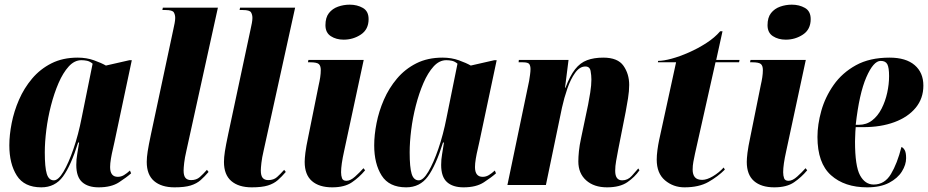

<svg xmlns="http://www.w3.org/2000/svg" viewBox="-20 -793 3978 823"><path d="M157 10Q84 10 52 -40.5Q20 -91 20 -170Q20 -214 30 -265Q40 -316 61.5 -365.5Q83 -415 117.5 -456Q152 -497 200.5 -521.5Q249 -546 313 -546Q351 -546 383 -534.5Q415 -523 434 -512L535 -535H545L471 -186Q469 -175 464 -154.5Q459 -134 455.5 -113Q452 -92 452 -77Q452 -35 485 -35Q499 -35 511.5 -42.5Q524 -50 537 -62L542 -50Q523 -33 490 -11.5Q457 10 403 10Q357 10 332 -12.5Q307 -35 307 -86Q307 -110 311 -132Q315 -154 319 -182H315Q284 -83 250 -36.5Q216 10 157 10ZM211 -20Q230 -20 252 -57Q274 -94 295 -155Q316 -216 330 -288L377 -520Q365 -530 353 -532.5Q341 -535 329 -535Q299 -535 274.5 -508Q250 -481 231 -437Q212 -393 198.5 -340.5Q185 -288 178.5 -235.5Q172 -183 172 -140Q172 -76 180.5 -48Q189 -20 211 -20Z M728 10Q672 10 640.5 -17Q609 -44 609 -99Q609 -118 613 -144Q617 -170 627 -217L723 -667Q726 -680 728.5 -693.5Q731 -707 731 -716Q731 -730 725 -740Q719 -750 690 -750H676L678 -760H914L779 -147Q772 -117 769.5 -95Q767 -73 767 -62Q767 -40 775 -30.5Q783 -21 799 -21Q822 -21 836.5 -34Q851 -47 867 -65L874 -56Q857 -36 840 -21Q823 -6 797.5 2Q772 10 728 10Z M1059 10Q1003 10 971.5 -17Q940 -44 940 -99Q940 -118 944 -144Q948 -170 958 -217L1054 -667Q1057 -680 1059.5 -693.5Q1062 -707 1062 -716Q1062 -730 1056 -740Q1050 -750 1021 -750H1007L1009 -760H1245L1110 -147Q1103 -117 1100.5 -95Q1098 -73 1098 -62Q1098 -40 1106 -30.5Q1114 -21 1130 -21Q1153 -21 1167.5 -34Q1182 -47 1198 -65L1205 -56Q1188 -36 1171 -21Q1154 -6 1128.5 2Q1103 10 1059 10Z M1453 -623Q1421 -623 1398 -638Q1375 -653 1375 -685Q1375 -718 1390 -737Q1405 -756 1429 -764.5Q1453 -773 1479 -773Q1511 -773 1535.5 -759Q1560 -745 1560 -711Q1560 -667 1527 -645Q1494 -623 1453 -623ZM1404 10Q1348 10 1317 -17Q1286 -44 1286 -99Q1286 -113 1289 -138Q1292 -163 1302 -210L1346 -428Q1350 -445 1352.5 -461.5Q1355 -478 1355 -493Q1355 -511 1346.5 -518.5Q1338 -526 1309 -526H1300L1302 -536H1539L1455 -145Q1442 -87 1442 -55Q1442 -40 1446 -29Q1450 -18 1465 -18Q1482 -18 1502 -36Q1522 -54 1538 -72L1545 -63Q1520 -33 1488.5 -11.5Q1457 10 1404 10Z M1721 10Q1648 10 1616 -40.5Q1584 -91 1584 -170Q1584 -214 1594 -265Q1604 -316 1625.5 -365.5Q1647 -415 1681.5 -456Q1716 -497 1764.5 -521.5Q1813 -546 1877 -546Q1915 -546 1947 -534.5Q1979 -523 1998 -512L2099 -535H2109L2035 -186Q2033 -175 2028 -154.5Q2023 -134 2019.5 -113Q2016 -92 2016 -77Q2016 -35 2049 -35Q2063 -35 2075.5 -42.5Q2088 -50 2101 -62L2106 -50Q2087 -33 2054 -11.5Q2021 10 1967 10Q1921 10 1896 -12.5Q1871 -35 1871 -86Q1871 -110 1875 -132Q1879 -154 1883 -182H1879Q1848 -83 1814 -36.5Q1780 10 1721 10ZM1775 -20Q1794 -20 1816 -57Q1838 -94 1859 -155Q1880 -216 1894 -288L1941 -520Q1929 -530 1917 -532.5Q1905 -535 1893 -535Q1863 -535 1838.5 -508Q1814 -481 1795 -437Q1776 -393 1762.5 -340.5Q1749 -288 1742.5 -235.5Q1736 -183 1736 -140Q1736 -76 1744.5 -48Q1753 -20 1775 -20Z M2582 10Q2526 10 2492.5 -20Q2459 -50 2459 -101Q2459 -120 2461.5 -145Q2464 -170 2471 -202L2501 -345Q2505 -364 2510 -396Q2515 -428 2515 -452Q2515 -470 2511.5 -489Q2508 -508 2489 -508Q2465 -508 2445.5 -481Q2426 -454 2412 -413.5Q2398 -373 2389 -332L2320 0H2155L2248 -446Q2250 -458 2252 -472.5Q2254 -487 2254 -497Q2254 -510 2249 -518Q2244 -526 2220 -526H2203L2204 -536H2417L2402 -417H2404Q2423 -468 2445 -496Q2467 -524 2496.5 -535Q2526 -546 2566 -546Q2628 -546 2652.5 -511Q2677 -476 2677 -429Q2677 -403 2672 -371.5Q2667 -340 2662 -314L2630 -152Q2625 -125 2621 -103Q2617 -81 2617 -61Q2617 -20 2647 -20Q2671 -20 2688 -39Q2705 -58 2716 -71L2721 -63Q2701 -34 2669 -12Q2637 10 2582 10Z M2914 10Q2866 10 2830.5 -20Q2795 -50 2795 -109Q2795 -127 2798 -149.5Q2801 -172 2805 -191L2878 -526H2800L2801 -532Q2824 -532 2859 -541.5Q2894 -551 2933.5 -568.5Q2973 -586 3008.5 -609Q3044 -632 3067 -659H3077L3050 -536H3150L3148 -526H3047L2959 -134Q2955 -115 2952 -99Q2949 -83 2949 -66Q2949 -45 2958.5 -33.5Q2968 -22 2990 -22Q3010 -22 3036 -37.5Q3062 -53 3082 -75L3087 -66Q3057 -36 3016.5 -13Q2976 10 2914 10Z M3348 -623Q3316 -623 3293 -638Q3270 -653 3270 -685Q3270 -718 3285 -737Q3300 -756 3324 -764.5Q3348 -773 3374 -773Q3406 -773 3430.5 -759Q3455 -745 3455 -711Q3455 -667 3422 -645Q3389 -623 3348 -623ZM3299 10Q3243 10 3212 -17Q3181 -44 3181 -99Q3181 -113 3184 -138Q3187 -163 3197 -210L3241 -428Q3245 -445 3247.5 -461.5Q3250 -478 3250 -493Q3250 -511 3241.5 -518.5Q3233 -526 3204 -526H3195L3197 -536H3434L3350 -145Q3337 -87 3337 -55Q3337 -40 3341 -29Q3345 -18 3360 -18Q3377 -18 3397 -36Q3417 -54 3433 -72L3440 -63Q3415 -33 3383.5 -11.5Q3352 10 3299 10Z M3697 10Q3600 10 3542 -42Q3484 -94 3484 -206Q3484 -259 3500.5 -318Q3517 -377 3553.5 -429Q3590 -481 3649 -513.5Q3708 -546 3793 -546Q3863 -546 3900.5 -514Q3938 -482 3938 -426Q3938 -371 3905 -331Q3872 -291 3814 -269.5Q3756 -248 3681 -248H3648Q3647 -242 3646.5 -229Q3646 -216 3645.5 -203.5Q3645 -191 3645 -186Q3645 -81 3666.5 -41.5Q3688 -2 3725 -2Q3772 -2 3799 -47Q3826 -92 3844 -163Q3852 -160 3858 -149.5Q3864 -139 3864 -115Q3864 -87 3846 -58Q3828 -29 3791 -9.5Q3754 10 3697 10ZM3661 -258Q3694 -258 3718.5 -277Q3743 -296 3759 -327.5Q3775 -359 3783 -395.5Q3791 -432 3791 -467Q3791 -503 3783.5 -517.5Q3776 -532 3755 -532Q3724 -532 3693.5 -462Q3663 -392 3648 -258Z"/></svg>

Font: Noto Serif Display ExtraCondensed Black
Style: Italic
Weight: 900
Width: 2
Italic angle: -12°
Designer: Monotype Design Team
Foundry: Monotype Imaging Inc.
Version: Version 2.009